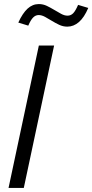

<svg xmlns="http://www.w3.org/2000/svg" viewBox="-20 -924 454 944"><path d="M22 0 171 -700H246L97 0ZM119 -798 70 -813Q91 -859 115.5 -881.5Q140 -904 171 -904Q192 -904 210.5 -895Q229 -886 246.5 -875.5Q264 -865 280.5 -856Q297 -847 312 -847Q328 -847 339.5 -858.5Q351 -870 364 -900L414 -885Q394 -838 368 -815.5Q342 -793 311 -793Q290 -793 271 -802Q252 -811 235 -821.5Q218 -832 201.5 -841Q185 -850 170 -850Q155 -850 143 -838Q131 -826 119 -798Z"/></svg>

Font: Red Hat Display
Style: Italic
Weight: 400
Italic angle: -12°
Designer: Pentagram / MCKL
Foundry: Pentagram / MCKL
Version: Version 1.003; Red Hat Display Italic